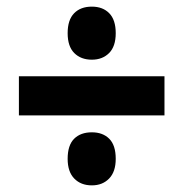

<svg xmlns="http://www.w3.org/2000/svg" viewBox="-20 -642 553 579"><path d="M257 -462Q224 -462 204 -482Q184 -502 184 -542Q184 -582 203.5 -602Q223 -622 257 -622Q290 -622 309.5 -602Q329 -582 329 -542Q329 -502 309 -482Q289 -462 257 -462ZM37 -294V-412H476V-294ZM257 -83Q224 -83 204 -103.5Q184 -124 184 -163Q184 -204 203.5 -223.5Q223 -243 257 -243Q290 -243 309.5 -223.5Q329 -204 329 -163Q329 -124 309 -103.5Q289 -83 257 -83Z"/></svg>

Font: Noto Sans Arabic Cond ExtBd
Style: Regular
Weight: 800
Width: 3
Designer: Monotype Design Team, Nadine Chahine, Nizar Qandah and Khaled Hosny
Foundry: Monotype Imaging Inc.
Version: Version 2.012; ttfautohint (v1.8.4.7-5d5b)